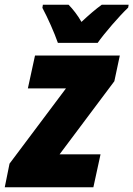

<svg xmlns="http://www.w3.org/2000/svg" viewBox="-55 -786 560 806"><path d="M188 -606H355C382 -645 446 -719 483 -754L485 -766H372C347 -748 319 -724 287 -694C272 -721 250 -749 233 -766H125L123 -753C146 -710 173 -649 188 -606ZM-35 0H337L367 -138H195L425 -445L448 -553H92L62 -415H222L-15 -99Z"/></svg>

Font: Noto Sans Condensed Black
Style: Italic
Weight: 900
Width: 3
Italic angle: -12°
Designer: Monotype Design Team
Foundry: Monotype Imaging Inc.
Version: Version 2.013